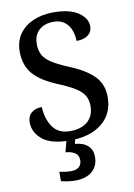

<svg xmlns="http://www.w3.org/2000/svg" viewBox="-103 -788 761 1092"><g transform="rotate(-10 278.0 -242.0)"><path d="M252 10Q144 10 93.5 -31Q43 -72 43 -131Q43 -167 66 -186Q89 -205 126 -205Q129 -136 161.5 -89Q194 -42 262 -42Q326 -42 363 -74Q400 -106 400 -163Q400 -199 384.5 -224.5Q369 -250 334 -271.5Q299 -293 241 -317Q145 -356 101 -406.5Q57 -457 57 -537Q57 -596 86 -637.5Q115 -679 166.5 -701.5Q218 -724 283 -724Q378 -724 427.5 -690Q477 -656 477 -611Q477 -578 453 -559.5Q429 -541 386 -541Q386 -571 375.5 -601Q365 -631 340.5 -651Q316 -671 275 -671Q222 -671 191 -642Q160 -613 160 -563Q160 -526 174 -499.5Q188 -473 222.5 -451Q257 -429 317 -404Q409 -367 457 -319.5Q505 -272 505 -196Q505 -100 436.5 -45Q368 10 252 10ZM240 240Q224 240 201 237Q178 234 160 229V175Q199 183 228 183Q257 183 273 169Q289 155 289 130Q289 101 267.5 87.5Q246 74 214 72L235 -9H285L275 34Q324 38 349.5 62Q375 86 375 126Q375 179 339.5 209.5Q304 240 240 240Z"/></g></svg>

Font: Noto Serif Toto Medium
Style: Regular
Weight: 500
Designer: Monotype Design Team
Foundry: Monotype Imaging Inc.
Version: Version 2.001; ttfautohint (v1.8.4.7-5d5b)